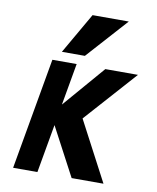

<svg xmlns="http://www.w3.org/2000/svg" viewBox="-89 -875 778 950"><g transform="rotate(10 300.0 -400.0)"><path d="M207.5 -237.5 164.5 6H42.5L141 -554H263L226 -344L407 -554H571L338.5 -294L496.5 6H336.5ZM180.5 -601 298.5 -806H480.5L296 -601Z"/></g></svg>

Font: JuliaMono Black
Style: Italic
Weight: 900
Italic angle: -9°
Monospace: yes
Designer: cormullion
Foundry: corm
Version: Version 0.057; ttfautohint (v1.8.4)